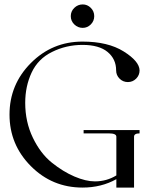

<svg xmlns="http://www.w3.org/2000/svg" viewBox="-20 -848 698 868"><path d="M354 -828Q375 -828 390.5 -812.5Q406 -797 406 -775Q406 -753 390.5 -737.5Q375 -722 354 -722Q332 -722 316 -737.5Q300 -753 300 -775Q300 -797 316 -812.5Q332 -828 354 -828ZM506 -230Q506 -245 472 -245H358V-260H611V-245Q586 -245 586 -230V0H506V-38Q438 0 353 0Q216 0 119.5 -97Q23 -194 23 -330Q23 -466 119.5 -563Q216 -660 353 -660Q468 -660 539 -615.5Q610 -571 611 -530Q611 -508 595.5 -492.5Q580 -477 558 -477Q536 -477 520.5 -492.5Q505 -508 505 -530Q505 -581 466.5 -613Q428 -645 353 -645Q279 -645 215 -613Q152 -582 123 -520Q94 -458 94 -383Q94 -297 128.5 -225.5Q163 -154 214 -113Q265 -72 316.5 -50Q368 -28 409 -28Q462 -28 506 -55Z"/></svg>

Font: kawoszeh
Style: Medium
Weight: 500
Version: Version 000.030